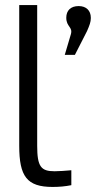

<svg xmlns="http://www.w3.org/2000/svg" viewBox="-20 -730 421 759"><path d="M196 -53C142 -53 127 -71 127 -154V-710H56V-154C56 -33 86 9 188 9C213 9 238 7 262 2V-57C241 -55 213 -53 196 -53ZM236 -513H276L324 -607C334 -630 339 -643 339 -658V-660C339 -688 321 -706 291 -706C259 -706 242 -688 242 -660C242 -623 269 -624 260 -594Z"/></svg>

Font: LT Wave Text Light
Style: Regular
Weight: 300
Designer: Daniel Lyons
Version: Version 2.5 (Glyphs App)